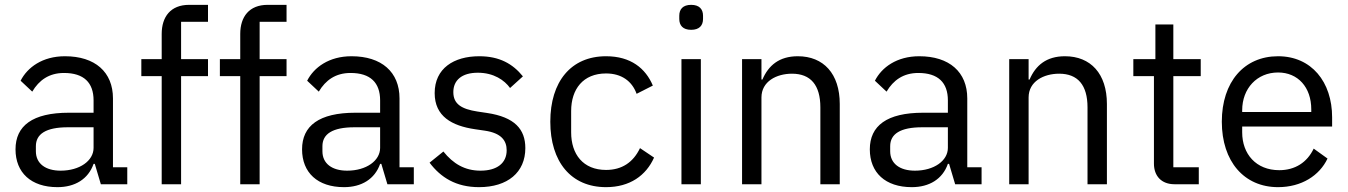

<svg xmlns="http://www.w3.org/2000/svg" viewBox="-20 -760 5562 792"><path d="M396 0H505V-70H446V-354C446 -463 372 -528 248 -528C155 -528 93 -482 65 -427L113 -382C141 -429 182 -459 244 -459C326 -459 366 -419 366 -346V-295H264C114 -295 44 -241 44 -144C44 -48 108 12 217 12C289 12 344 -21 366 -84H371ZM230 -56C168 -56 128 -85 128 -136V-157C128 -207 169 -235 260 -235H366V-150C366 -97 309 -56 230 -56Z M647 -446V0H727V-446H838V-516H727V-670H838V-740H760C684 -740 647 -691 647 -620V-516H563V-446Z M971 -446V0H1051V-446H1162V-516H1051V-670H1162V-740H1084C1008 -740 971 -691 971 -620V-516H887V-446Z M1578 0H1687V-70H1628V-354C1628 -463 1554 -528 1430 -528C1337 -528 1275 -482 1247 -427L1295 -382C1323 -429 1364 -459 1426 -459C1508 -459 1548 -419 1548 -346V-295H1446C1296 -295 1226 -241 1226 -144C1226 -48 1290 12 1399 12C1471 12 1526 -21 1548 -84H1553ZM1412 -56C1350 -56 1310 -85 1310 -136V-157C1310 -207 1351 -235 1442 -235H1548V-150C1548 -97 1491 -56 1412 -56Z M1956 12C2074 12 2147 -49 2147 -149C2147 -227 2103 -277 1989 -294L1949 -300C1885 -310 1850 -330 1850 -380C1850 -429 1885 -460 1951 -460C2017 -460 2061 -429 2084 -397L2137 -445C2095 -497 2040 -528 1957 -528C1852 -528 1773 -478 1773 -376C1773 -280 1844 -241 1939 -227L1980 -221C2048 -211 2070 -180 2070 -140C2070 -87 2030 -56 1962 -56C1897 -56 1849 -85 1809 -135L1752 -89C1798 -28 1861 12 1956 12Z M2480 12C2578 12 2645 -36 2678 -110L2620 -149C2592 -90 2545 -59 2480 -59C2385 -59 2336 -124 2336 -214V-302C2336 -392 2385 -457 2480 -457C2543 -457 2587 -426 2606 -373L2673 -407C2643 -478 2582 -528 2480 -528C2335 -528 2250 -423 2250 -258C2250 -93 2335 12 2480 12Z M2831 -637C2865 -637 2880 -655 2880 -682V-695C2880 -722 2865 -740 2831 -740C2797 -740 2782 -722 2782 -695V-682C2782 -655 2797 -637 2831 -637ZM2791 -516V0H2871V-516Z M3041 0H3121V-358C3121 -424 3183 -456 3247 -456C3324 -456 3364 -409 3364 -317V0H3444V-331C3444 -456 3377 -528 3271 -528C3194 -528 3150 -490 3125 -432H3121V-516H3041Z M3920 0H4029V-70H3970V-354C3970 -463 3896 -528 3772 -528C3679 -528 3617 -482 3589 -427L3637 -382C3665 -429 3706 -459 3768 -459C3850 -459 3890 -419 3890 -346V-295H3788C3638 -295 3568 -241 3568 -144C3568 -48 3632 12 3741 12C3813 12 3868 -21 3890 -84H3895ZM3754 -56C3692 -56 3652 -85 3652 -136V-157C3652 -207 3693 -235 3784 -235H3890V-150C3890 -97 3833 -56 3754 -56Z M4143 0H4223V-358C4223 -424 4285 -456 4349 -456C4426 -456 4466 -409 4466 -317V0H4546V-331C4546 -456 4479 -528 4373 -528C4296 -528 4252 -490 4227 -432H4223V-516H4143Z M4825 0H4925V-70H4820V-446H4933V-516H4820V-659H4746V-516H4655V-446H4740V-85C4740 -35 4770 0 4825 0Z M5252 12C5349 12 5423 -36 5456 -106L5399 -147C5372 -90 5322 -58 5257 -58C5161 -58 5104 -125 5104 -214V-238H5475V-276C5475 -422 5390 -528 5252 -528C5112 -528 5020 -422 5020 -258C5020 -94 5112 12 5252 12ZM5252 -461C5334 -461 5389 -400 5389 -309V-298H5104V-305C5104 -395 5165 -461 5252 -461Z"/></svg>

Font: Braiins Sans
Style: Regular
Weight: 400
Designer: Mike Abbink, Paul van der Laan, Pieter van Rosmalen, Jiri Chlebus, Lubos Buracinsky
Foundry: Bold Monday, Sudetype
Version: Version 1.000;hotconv 1.0.109;makeotfexe 2.5.65596